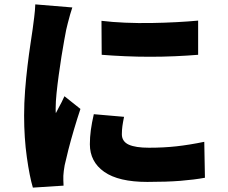

<svg xmlns="http://www.w3.org/2000/svg" viewBox="-20 -808 1040 876"><path d="M443 -713Q492 -707 551 -704.5Q610 -702 670.5 -703Q731 -704 786.5 -707Q842 -710 884 -714V-558Q835 -554 779 -551.5Q723 -549 665 -549Q607 -549 550.5 -551.5Q494 -554 444 -558ZM546 -275Q541 -251 538.5 -233Q536 -215 536 -195Q536 -179 544 -167Q552 -155 567.5 -148Q583 -141 606 -137.5Q629 -134 660 -134Q727 -134 785.5 -140.5Q844 -147 912 -161L915 3Q866 12 803.5 17Q741 22 652 22Q521 22 455.5 -24Q390 -70 390 -150Q390 -182 394.5 -215Q399 -248 408 -287ZM310 -774Q306 -763 300 -742Q294 -721 289 -701Q284 -681 282 -672Q279 -656 273 -624Q267 -592 260.5 -550.5Q254 -509 248 -465.5Q242 -422 238 -382.5Q234 -343 234 -315Q234 -313 234 -304Q234 -295 235 -292Q242 -306 248.5 -318Q255 -330 261.5 -342.5Q268 -355 274 -369L347 -311Q332 -266 317.5 -217Q303 -168 292 -125Q281 -82 275 -54Q273 -43 271 -28Q269 -13 269 -6Q269 2 269 14.5Q269 27 270 39L130 48Q115 -2 102.5 -90.5Q90 -179 90 -281Q90 -338 94.5 -396Q99 -454 105.5 -507.5Q112 -561 118.5 -604Q125 -647 129 -675Q132 -698 136 -729Q140 -760 141 -788Z"/></svg>

Font: Noto Sans JP Thin Black
Style: Regular
Weight: 900
Version: Version 2.004-H2;hotconv 1.0.118;makeotfexe 2.5.65603